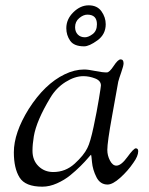

<svg xmlns="http://www.w3.org/2000/svg" viewBox="-20 -686 558 721"><path d="M229 -580Q229 -614 255.5 -640Q282 -666 313 -666Q345 -666 361 -643.5Q377 -621 377 -595Q377 -557 346 -534.5Q315 -512 296 -512Q258 -512 243.5 -533Q229 -554 229 -580ZM262 -584Q262 -567 272 -556.5Q282 -546 299 -546Q312 -546 328 -558Q344 -570 344 -595Q344 -631 308 -631Q293 -631 277.5 -618Q262 -605 262 -584ZM32 -114Q32 -187 88 -277Q148 -371 223 -407Q260 -425 296 -425Q311 -425 337.5 -419.5Q364 -414 381 -414Q391 -414 407 -438.5Q423 -463 433 -463Q444 -463 444 -448Q444 -439 435.5 -415Q427 -391 424 -379Q423 -375 401 -251Q383 -152 383 -123Q383 -102 393 -83Q403 -64 417 -64Q435 -64 458.5 -96.5Q482 -129 490 -129Q499 -129 499 -118Q499 -100 481 -75Q460 -44 431.5 -18.5Q403 7 384 7Q356 7 342 -21Q328 -49 325.5 -77Q323 -105 322 -105Q321 -105 310.5 -92.5Q300 -80 282.5 -62.5Q265 -45 243.5 -27.5Q222 -10 194 2.5Q166 15 139 15Q75 15 53.5 -19.5Q32 -54 32 -114ZM102 -120Q102 -84 124.5 -62Q147 -40 180 -40Q226 -40 260.5 -71.5Q295 -103 308 -130Q319 -151 331.5 -210Q344 -269 351.5 -315Q359 -361 359 -365Q359 -383 337 -391.5Q315 -400 293 -400Q261 -400 226 -378Q191 -356 169 -319Q117 -233 107 -174Q102 -144 102 -120Z"/></svg>

Font: OFL Sorts Mill Goudy TT
Style: Italic
Weight: 500
Italic angle: -6°
Version: Version 003.000